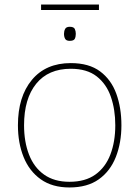

<svg xmlns="http://www.w3.org/2000/svg" viewBox="-20 -816 615 846"><path d="M416 -796V-772H161V-796ZM287 -698Q305 -698 309.5 -688.5Q314 -679 314 -667Q314 -654 309.5 -645Q305 -636 287 -636Q272 -636 267 -645Q262 -654 262 -667Q262 -679 267 -688.5Q272 -698 287 -698ZM515 -264Q515 -187 490.5 -124.5Q466 -62 415.5 -26Q365 10 286 10Q210 10 159.5 -26Q109 -62 84 -124Q59 -186 59 -264Q59 -390 120.5 -464Q182 -538 292 -538Q372 -538 421 -501.5Q470 -465 492.5 -403Q515 -341 515 -264ZM86 -264Q86 -191 108 -134.5Q130 -78 174.5 -46.5Q219 -15 286 -15Q356 -15 400.5 -47Q445 -79 466.5 -135.5Q488 -192 488 -264Q488 -333 468.5 -389.5Q449 -446 406 -479.5Q363 -513 292 -513Q193 -513 139.5 -447Q86 -381 86 -264Z"/></svg>

Font: Noto Sans Thin
Style: Regular
Weight: 100
Designer: Monotype Design Team
Foundry: Monotype Imaging Inc.
Version: Version 2.007